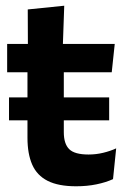

<svg xmlns="http://www.w3.org/2000/svg" viewBox="-20 -640 444 671"><path d="M246 11Q184 11 146.5 -8Q109 -27 92.5 -64.8Q76 -102.5 76 -158.5V-444.5H203V-178Q203 -137.5 221.8 -118.8Q240.5 -100 289.5 -100Q315.5 -100 340.5 -106Q365.5 -112 386 -121.5L375 -14Q350 -2.5 317.2 4.2Q284.5 11 246 11ZM11.5 -219.5V-299.5H361.5V-219.5ZM5 -387.5V-486.5H381L370.5 -387.5ZM77.5 -477 77 -607 204.5 -620 199.5 -477Z"/></svg>

Font: Anek Latin SemiBold
Style: Regular
Weight: 600
Designer: Yesha Goshar
Foundry: Ek Type
Version: Version 1.003